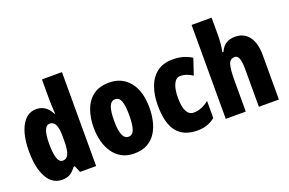

<svg xmlns="http://www.w3.org/2000/svg" viewBox="-97 -1105 2196 1460"><g transform="rotate(-20 1001.0 -375.0)"><path d="M197 10Q118 10 75 -67.5Q32 -145 32 -278Q32 -411 75 -487Q118 -563 192 -563Q230 -563 260 -544Q290 -525 312 -482H317Q315 -520 313.5 -546Q312 -572 312 -588V-760H474V0H344L321 -54H312Q286 -20 261.5 -5Q237 10 197 10ZM250 -125Q283 -125 297.5 -158Q312 -191 312 -265V-297Q312 -363 297.5 -393.5Q283 -424 251 -424Q196 -424 196 -280Q196 -125 250 -125Z M1007 -278Q1007 -225 995.5 -173.5Q984 -122 958 -80.5Q932 -39 888.5 -14.5Q845 10 781 10Q722 10 679.5 -14Q637 -38 609.5 -79Q582 -120 569 -171.5Q556 -223 556 -278Q556 -358 579 -422.5Q602 -487 652 -525Q702 -563 783 -563Q884 -563 945.5 -489Q1007 -415 1007 -278ZM720 -276Q720 -125 782 -125Q816 -125 829.5 -163.5Q843 -202 843 -278Q843 -354 829.5 -391Q816 -428 782 -428Q750 -428 735 -391Q720 -354 720 -276Z M1294 10Q1182 10 1127 -58.5Q1072 -127 1072 -274Q1072 -355 1095.5 -420.5Q1119 -486 1168.5 -524.5Q1218 -563 1297 -563Q1343 -563 1380 -552.5Q1417 -542 1450 -521L1407 -392Q1358 -425 1308 -425Q1275 -425 1255.5 -386Q1236 -347 1236 -274Q1236 -128 1312 -128Q1375 -128 1436 -177V-39Q1377 10 1294 10Z M1685 -621Q1685 -587 1682 -552.5Q1679 -518 1672 -485H1681Q1714 -563 1801 -563Q1873 -563 1913 -510Q1953 -457 1953 -360V0H1791V-308Q1791 -419 1748 -419Q1708 -419 1696.5 -379Q1685 -339 1685 -253V0H1523V-760H1685Z"/></g></svg>

Font: Noto Sans Malayalam ExtraCondensed Black
Style: Regular
Weight: 900
Width: 2
Designer: Jelle Bosma - Monotype Design Team
Foundry: Monotype Imaging Inc.
Version: Version 2.104; ttfautohint (v1.8.4.7-5d5b)